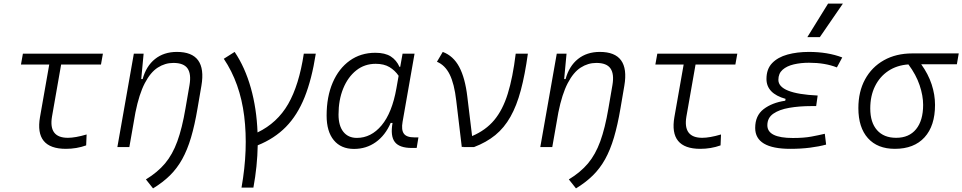

<svg xmlns="http://www.w3.org/2000/svg" viewBox="-20 -815 5333 1064"><path d="M345.2 9.8Q170.9 9.8 201.7 -166.5L252.9 -457.5H96.2L106.9 -517.6H550.3L539.6 -457.5H318.8L268.1 -168.5Q248.5 -51.3 356 -51.3Q397 -51.3 460 -69.8L457.5 -9.3Q404.3 9.8 345.2 9.8Z M630.4 0 721.7 -517.6H775.9L762.7 -377H770.5Q790 -448.7 839.1 -488Q888.2 -527.3 960.4 -527.3Q1127.9 -527.3 1096.2 -340.3L1074.7 -214.8Q1059.1 -122.1 1038.6 -53Q1018.1 16.1 989.5 67.4Q960.9 118.7 921.4 157.5Q881.8 196.3 828.1 229L788.6 179.2Q853 140.1 894.5 90.8Q936 41.5 962.6 -31.5Q989.3 -104.5 1007.8 -213.9L1030.3 -344.2Q1040.5 -405.3 1019.3 -435.8Q998 -466.3 940.9 -466.3Q894.5 -466.3 854.2 -440.4Q814 -414.6 782.5 -354.2Q751 -293.9 730.5 -191.9L696.8 0Z M1318.4 224.6Q1356 12.2 1333.3 -171.4Q1310.5 -355 1220.2 -489.3L1280.3 -527.3Q1337.9 -441.9 1370.1 -327.6Q1402.3 -213.4 1407.2 -81.1Q1516.6 -133.8 1576.9 -238.5Q1637.2 -343.3 1663.6 -517.6H1730Q1708 -376 1668 -276.1Q1627.9 -176.3 1564.2 -111.6Q1500.5 -46.9 1408.2 -9.8Q1406.2 105.5 1384.3 224.6Z M2197.8 -444.3 2210.9 -517.6H2277.3L2210.9 -139.6Q2203.1 -95.2 2218 -74.5Q2232.9 -53.7 2275.9 -53.7H2298.8L2289.1 4.9H2261.7Q2193.4 4.9 2168 -28.1Q2142.6 -61 2155.3 -133.8H2145Q2115.2 -64.9 2062.5 -27.3Q2009.8 10.3 1941.9 10.3Q1869.6 10.3 1829.8 -38.1Q1790 -86.4 1790 -174.3Q1790 -278.8 1823.7 -357.2Q1857.4 -435.5 1918.2 -479Q1979 -522.5 2060.1 -522.5Q2113.8 -522.5 2145.5 -502.2Q2177.2 -481.9 2193.8 -444.3ZM2062 -461.4Q2000 -461.4 1953.9 -424.6Q1907.7 -387.7 1881.8 -324.2Q1856 -260.7 1856 -180.2Q1856 -118.2 1882.8 -84.5Q1909.7 -50.8 1957.5 -50.8Q2036.6 -50.8 2094.7 -120.4Q2152.8 -189.9 2176.8 -325.7L2189 -395Q2168.9 -424.8 2138.4 -443.1Q2107.9 -461.4 2062 -461.4Z M2539.1 0 2508.3 -257.8Q2497.6 -351.1 2471.9 -402.6Q2446.3 -454.1 2401.4 -472.7L2433.6 -527.3Q2492.2 -505.4 2524.9 -444.1Q2557.6 -382.8 2569.8 -278.8L2596.2 -61Q2671.4 -92.8 2718.8 -149.4Q2766.1 -206.1 2793.9 -295.7Q2821.8 -385.3 2837.9 -517.6H2905.3Q2889.2 -400.9 2866.2 -314.9Q2843.3 -229 2808.8 -168Q2774.4 -106.9 2724.9 -66.4Q2675.3 -25.9 2606.9 0H2546.9L2548.3 -2Z M2974.1 0 3065.4 -517.6H3119.6L3106.4 -377H3114.3Q3133.8 -448.7 3182.9 -488Q3231.9 -527.3 3304.2 -527.3Q3471.7 -527.3 3439.9 -340.3L3418.5 -214.8Q3402.8 -122.1 3382.3 -53Q3361.8 16.1 3333.3 67.4Q3304.7 118.7 3265.1 157.5Q3225.6 196.3 3171.9 229L3132.3 179.2Q3196.8 140.1 3238.3 90.8Q3279.8 41.5 3306.4 -31.5Q3333 -104.5 3351.6 -213.9L3374 -344.2Q3384.3 -405.3 3363 -435.8Q3341.8 -466.3 3284.7 -466.3Q3238.3 -466.3 3198 -440.4Q3157.7 -414.6 3126.2 -354.2Q3094.7 -293.9 3074.2 -191.9L3040.5 0Z M3860.8 9.8Q3686.5 9.8 3717.3 -166.5L3768.6 -457.5H3611.8L3622.6 -517.6H4065.9L4055.2 -457.5H3834.5L3783.7 -168.5Q3764.2 -51.3 3871.6 -51.3Q3912.6 -51.3 3975.6 -69.8L3973.1 -9.3Q3919.9 9.8 3860.8 9.8Z M4359.9 9.8Q4165 9.8 4165 -106Q4165 -174.3 4211.7 -210.2Q4258.3 -246.1 4331.5 -256.8L4333.5 -267.1Q4227.5 -296.9 4227.5 -377.4Q4227.5 -432.6 4259 -465.3Q4290.5 -498 4344 -512.7Q4397.5 -527.3 4462.4 -527.3Q4566.9 -527.3 4647.5 -496.6L4617.7 -441.4Q4551.8 -467.3 4462.9 -467.3Q4418 -467.3 4379.2 -458.3Q4340.3 -449.2 4316.9 -428.5Q4293.5 -407.7 4293.5 -372.6Q4293.5 -295.9 4511.2 -285.6L4502.9 -227.1H4475.6Q4409.2 -227.1 4354 -217.5Q4298.8 -208 4265.6 -185.1Q4232.4 -162.1 4232.4 -120.6Q4232.4 -50.3 4374 -50.3Q4435.1 -50.3 4476.6 -58.1Q4518.1 -65.9 4550.8 -73.7L4558.1 -13.7Q4518.6 -2.9 4468.5 3.4Q4418.5 9.8 4359.9 9.8ZM4454.1 -609.4 4568.8 -794.9H4650.9L4523.4 -609.4Z M4939 9.8Q4842.8 9.8 4789.8 -49.3Q4736.8 -108.4 4736.8 -215.8Q4736.8 -307.1 4773.9 -375.2Q4811 -443.4 4878.4 -481.2Q4945.8 -519 5035.6 -519H5293L5282.7 -459H5085Q5124 -404.8 5142.8 -347.7Q5161.6 -290.5 5161.6 -233.9Q5161.6 -117.7 5103.5 -54Q5045.4 9.8 4939 9.8ZM5014.2 -458Q4950.2 -453.6 4902.6 -421.9Q4855 -390.1 4828.9 -336.9Q4802.7 -283.7 4802.7 -213.9Q4802.7 -136.2 4840.3 -93.8Q4877.9 -51.3 4946.3 -51.3Q5017.6 -51.3 5056.6 -99.1Q5095.7 -147 5095.7 -233.9Q5095.7 -284.7 5076.2 -342.8Q5056.6 -400.9 5014.2 -458Z"/></svg>

Font: Cascadia Mono Light
Style: Italic
Weight: 300
Italic angle: -10°
Monospace: yes
Designer: Aaron Bell
Foundry: Saja Typeworks
Version: Version 2404.023; ttfautohint (v1.8.4)